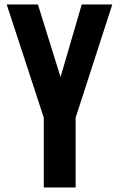

<svg xmlns="http://www.w3.org/2000/svg" viewBox="-20 -830 527 850"><path d="M173.8 0V-309.1L9.8 -810.1H147.9L248 -488.8L341.8 -810.1H477.1L314.9 -309.1V0Z"/></svg>

Font: Oswald Medium
Style: Regular
Weight: 500
Designer: Vernon Adams
Foundry: Vernon Adams
Version: Version 4.103